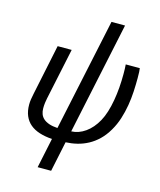

<svg xmlns="http://www.w3.org/2000/svg" viewBox="-132 -822 925 1109"><g transform="rotate(15 330.0 -267.5)"><path d="M476.1 -728 334 -57.1Q377.9 -58.6 417.7 -86.7Q457.5 -114.7 485.8 -166Q500 -191.9 510.3 -225.1Q520.5 -258.3 527.1 -295.9Q533.7 -333.5 536.9 -373.8Q540 -414.1 540 -454.1Q540 -470.7 539.6 -485.4Q539.1 -500 538.1 -512.2H622.1Q623.5 -505.4 624.3 -490.2Q625 -475.1 625 -453.1Q625 -414.6 622.8 -372.8Q620.6 -331.1 613.5 -288.8Q606.4 -246.6 593.5 -206.1Q580.6 -165.5 559.1 -128.9Q537.1 -91.3 510 -65.2Q482.9 -39.1 452.1 -22.5Q421.4 -5.9 387.7 2.4Q354 10.7 318.8 12.2L280.8 192.9H200.2L237.8 14.2Q195.8 11.2 162.6 0.7Q129.4 -9.8 106.4 -29.1Q83.5 -48.3 71.3 -76.9Q59.1 -105.5 59.1 -144Q59.1 -159.2 61.5 -175.5Q64 -191.9 67.9 -210L130.9 -512.2H214.8L149.9 -205.1Q147.5 -194.3 145.3 -178.2Q143.1 -162.1 143.1 -144Q143.1 -125.5 148.9 -109.9Q154.8 -94.2 167.7 -82.8Q180.7 -71.3 201.4 -64.2Q222.2 -57.1 252 -55.2L395 -728Z"/></g></svg>

Font: Clear Sans
Style: Italic
Weight: 400
Italic angle: -12°
Foundry: Intel Corporation
Version: Version 1.00